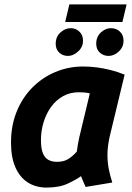

<svg xmlns="http://www.w3.org/2000/svg" viewBox="-20 -840 600 872"><path d="M189 12Q140 11 104.5 -12.5Q69 -36 49.5 -81Q30 -126 30 -193Q30 -269 55.5 -332.5Q81 -396 126.5 -442Q172 -488 231.5 -513Q291 -538 358 -538Q388 -538 419 -534Q450 -530 482 -522Q514 -514 546 -501L477 -215Q473 -195 470.5 -175.5Q468 -156 468 -136Q468 -103 474 -72.5Q480 -42 490 -11L369 9Q365 1 357.5 -16.5Q350 -34 348 -40Q326 -24 287.5 -6Q249 12 189 12ZM239 -105Q271 -105 292 -119Q313 -133 329 -152Q331 -169 333.5 -183Q336 -197 340 -216L388 -416Q375 -419 362 -420Q349 -421 337 -421Q298 -421 266 -403Q234 -385 212 -354.5Q190 -324 178 -285Q166 -246 166 -204Q166 -165 175 -143.5Q184 -122 200.5 -113.5Q217 -105 239 -105ZM276 -740 295 -820H555L536 -740ZM289 -586Q265 -586 249 -601Q233 -616 233 -641Q233 -673 254.5 -692.5Q276 -712 301 -712Q324 -712 340.5 -696.5Q357 -681 357 -655Q357 -626 334.5 -606Q312 -586 289 -586ZM473 -586Q450 -586 433.5 -601Q417 -616 417 -641Q417 -673 438 -692.5Q459 -712 484 -712Q508 -712 524.5 -696.5Q541 -681 541 -655Q541 -626 519.5 -606Q498 -586 473 -586Z"/></svg>

Font: Ubuntu Sans Mono
Style: Bold Italic
Weight: 700
Italic angle: -13.5°
Monospace: yes
Designer: Dalton Maag Ltd
Foundry: Dalton Maag Ltd
Version: Version 1.006